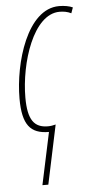

<svg xmlns="http://www.w3.org/2000/svg" viewBox="-55 -569 408 842"><g transform="rotate(-5 149.0 -148.0)"><path d="M146 10 97 240H123L178 -20C167 -17 156 -15 144 -15C84 -15 56 -50 56 -149C56 -301 122 -511 238 -511C256 -511 273 -508 289 -500L298 -525C283 -532 261 -536 238 -536C97 -536 30 -303 30 -147C30 -32 64 10 146 10Z"/></g></svg>

Font: Noto Sans ExtraCondensed Thin
Style: Italic
Weight: 100
Width: 2
Italic angle: -12°
Designer: Monotype Design Team
Foundry: Monotype Imaging Inc.
Version: Version 2.013